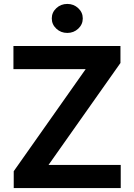

<svg xmlns="http://www.w3.org/2000/svg" viewBox="-20 -963 686 983"><path d="M50.3 0V-86.4L418.5 -608.9H48.8V-727.5H596.7V-640.6L228.5 -118.7H598.1V0ZM324.7 -794.4Q291.5 -794.4 268.3 -816.2Q245.1 -837.9 245.1 -868.7Q245.1 -899.4 268.3 -921.1Q291.5 -942.9 324.7 -942.9Q357.4 -942.9 380.6 -921.1Q403.8 -899.4 403.8 -868.7Q403.8 -837.9 380.6 -816.2Q357.4 -794.4 324.7 -794.4Z"/></svg>

Font: Inter Cardless Tabular Bold
Style: Bold
Weight: 700
Designer: Rasmus Andersson
Foundry: rsms
Version: Version 4.000;git-4fc901f